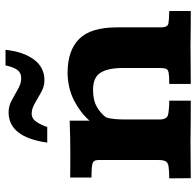

<svg xmlns="http://www.w3.org/2000/svg" viewBox="-28 -694 721 706"><g transform="rotate(-90 333.0 -340.5)"><path d="M31.2 0Q31.2 -2 31.2 -13.4Q31.2 -24.9 31 -39.6Q30.8 -54.2 30.8 -65.7Q30.8 -77.1 30.8 -79.1Q58.6 -79.6 73.2 -81.5Q87.9 -83.5 93 -91.8Q98.1 -100.1 98.1 -118.7V-340.3Q98.1 -358.9 82.3 -362.1Q66.4 -365.2 33.7 -365.2Q33.7 -367.7 33.7 -386Q33.7 -404.3 33.7 -422.6Q33.7 -440.9 33.7 -443.4Q54.7 -443.4 73.7 -443.1Q92.8 -442.9 110.4 -442.9Q143.6 -442.9 175.8 -443.4Q208 -443.8 242.7 -445.3V-372.1Q270 -404.3 314.7 -428Q359.4 -451.7 417.5 -453.1Q500.5 -453.1 543.2 -410.6Q585.9 -368.2 585.9 -271V-108.4Q585.9 -84.5 601.1 -82Q616.2 -79.6 646 -79.1V0Q616.2 0 587.4 -0.2Q558.6 -0.5 517.6 -1Q479.5 -1 445.3 -0.5Q411.1 0 377.9 0V-79.1Q407.2 -79.1 419.4 -81.5Q431.6 -84 434.1 -92Q436.5 -100.1 436.5 -116.2V-250Q436.5 -303.7 419.4 -331.5Q402.3 -359.4 356 -359.4Q316.9 -359.4 292.2 -344.5Q267.6 -329.6 254.9 -311.5Q250 -295.9 248.5 -277.1Q247.1 -258.3 247.1 -236.3V-116.2Q247.1 -88.4 263.2 -84Q279.3 -79.6 316.4 -79.1V0Q280.8 0 247.3 -0.2Q213.9 -0.5 166 -1Q125.5 -1 94 -0.5Q62.5 0 31.2 0ZM162.1 -527.8Q182.1 -669.9 273.9 -669.9Q296.4 -669.9 317.6 -658.4Q338.9 -647 359.1 -635.3Q379.4 -623.5 399.4 -623.5Q417.5 -623.5 428 -636Q438.5 -648.4 446.3 -681.2H503.4Q496.1 -614.7 467.3 -576.4Q438.5 -538.1 391.6 -538.1Q369.1 -538.1 347.9 -549.8Q326.7 -561.5 306.9 -573.2Q287.1 -585 268.6 -585Q250 -585 238.3 -567.4Q226.6 -549.8 219.7 -527.8Z"/></g></svg>

Font: Kameron
Style: Regular
Weight: 400
Designer: Vernon Adams
Foundry: Vernon Adams
Version: Version 1.100